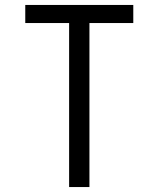

<svg xmlns="http://www.w3.org/2000/svg" viewBox="-20 -755 640 775"><path d="M259 0V-662H82V-735H518V-662H341V0Z"/></svg>

Font: R Plex Mono
Style: Regular
Weight: 400
Monospace: yes
Designer: Belleve Invis
Foundry: Belleve Invis
Version: Version 31.8.0